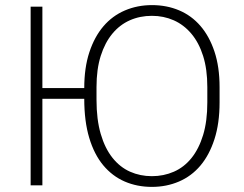

<svg xmlns="http://www.w3.org/2000/svg" viewBox="-20 -726 955 752"><path d="M100 -700H146V-381H310Q310 -461 330 -521.5Q350 -582 385 -623Q420 -664 469 -685Q518 -706 575 -706Q633 -706 681.5 -685.5Q730 -665 765 -624.5Q800 -584 820 -524Q840 -464 840 -385V-325Q840 -243 820 -181Q800 -119 765 -77.5Q730 -36 681 -15Q632 6 575 6Q517 6 468.5 -15Q420 -36 384.5 -78.5Q349 -121 329.5 -186Q310 -251 310 -339H146V0H100ZM575 -36Q621 -36 661 -53.5Q701 -71 730 -107Q759 -143 775.5 -197Q792 -251 792 -325V-385Q792 -455 775.5 -507Q759 -559 729.5 -594Q700 -629 660.5 -646.5Q621 -664 575 -664Q528 -664 488.5 -646.5Q449 -629 420 -594Q391 -559 374.5 -507Q358 -455 358 -385V-335Q358 -258 374.5 -201.5Q391 -145 420.5 -108Q450 -71 489.5 -53.5Q529 -36 575 -36Z"/></svg>

Font: PT Root UI Light
Style: Regular
Weight: 300
Designer: Vitaly Kuzmin
Foundry: ParaType Ltd.
Version: Version 2.000G